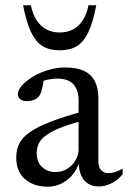

<svg xmlns="http://www.w3.org/2000/svg" viewBox="-20 -697 484 727"><path d="M306.5 -278.5 314.5 -245Q254 -230.5 216 -216Q178 -201.5 156.8 -186.5Q135.5 -171.5 127.2 -154.5Q119 -137.5 119 -117.5Q119 -82.5 139.8 -64Q160.5 -45.5 190 -45.5Q214 -45.5 233.8 -57.5Q253.5 -69.5 265.5 -89.2Q277.5 -109 277.5 -132.5V-318Q277.5 -355.5 258.2 -377.5Q239 -399.5 195.5 -399.5Q179 -399.5 159 -395Q139 -390.5 121 -381L146.5 -404Q145 -389.5 142.2 -374.8Q139.5 -360 135.8 -348.5Q132 -337 126 -330.5Q118.5 -322 106.2 -318Q94 -314 82 -314Q66 -314 56.8 -321.2Q47.5 -328.5 47.5 -340Q47.5 -356 63.5 -373.8Q79.5 -391.5 105.2 -407Q131 -422.5 162.8 -432Q194.5 -441.5 226.5 -441.5Q271.5 -441.5 299.2 -428Q327 -414.5 339.8 -388.2Q352.5 -362 352.5 -324V-88Q352.5 -72.5 357 -62.2Q361.5 -52 370.2 -46.8Q379 -41.5 392 -41.5Q404 -41.5 417.8 -46.2Q431.5 -51 444.5 -59V-37Q422.5 -12 399 -1.5Q375.5 9 355 9Q330 9 313 -2Q296 -13 287 -33.8Q278 -54.5 278 -83L281 -87.5Q274 -59 256.2 -37Q238.5 -15 213.5 -2.5Q188.5 10 160 10Q108.5 10 75 -18.5Q41.5 -47 41.5 -101Q41.5 -129.5 52.8 -152.8Q64 -176 93 -196.5Q122 -217 174 -237Q226 -257 306.5 -278.5ZM206 -574Q233.5 -574 255.2 -585Q277 -596 292.5 -618.8Q308 -641.5 315 -677H344.5Q332 -612 314.5 -575Q297 -538 270.8 -522.2Q244.5 -506.5 206 -506.5Q167.5 -506.5 141.5 -522.2Q115.5 -538 97.8 -575Q80 -612 67.5 -677H97Q104 -641.5 119.5 -618.8Q135 -596 157 -585Q179 -574 206 -574Z"/></svg>

Font: Newsreader 24pt
Style: Regular
Weight: 400
Designer: Hugues Gentile
Foundry: Production Type
Version: Version 1.003